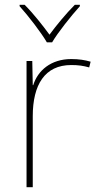

<svg xmlns="http://www.w3.org/2000/svg" viewBox="-20 -783 415 803"><path d="M176 -606H198C222 -647 277 -716 314 -757V-763H293C256 -726 215 -676 187 -638C159 -676 120 -726 83 -763H62V-757C99 -716 152 -647 176 -606ZM278 -536C193 -536 138 -488 119 -427H117L115 -528H91V0H117V-297C117 -428 167 -511 278 -511C308 -511 328 -508 353 -501L359 -525C335 -532 310 -536 278 -536Z"/></svg>

Font: Noto Sans Canadian Aboriginal Thin
Style: Regular
Weight: 100
Designer: Monotype Design Team, Typotheque's Kevin King
Foundry: Monotype Imaging Inc.
Version: Version 2.004